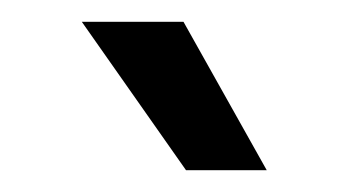

<svg xmlns="http://www.w3.org/2000/svg" viewBox="-20 -720 320 176"><path d="M150.5 -564 55 -700H148.2L224.5 -564Z"/></svg>

Font: Space 7353
Style: Regular
Weight: 400
Designer: Christine Claussen + Ruben Lyon  (Space 7353)
Version: Version 1.000;FEAKit 1.0